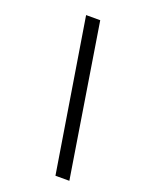

<svg xmlns="http://www.w3.org/2000/svg" viewBox="-134 -764 626 830"><g transform="rotate(20 179.0 -349.0)"><path d="M115 -698H180L292 0H228Z"/></g></svg>

Font: Trirong Black
Style: Italic
Weight: 900
Italic angle: -12°
Designer: Katatrad Team
Foundry: CadsonDemak
Version: Version 1.001